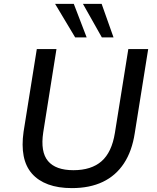

<svg xmlns="http://www.w3.org/2000/svg" viewBox="-20 -957 805 986"><path d="M349 9Q279 9 227.5 -10Q176 -29 144 -65.5Q112 -102 101.5 -156Q91 -210 101 -280L169 -705H270L202 -277Q187 -177 226.5 -130Q266 -83 357 -83Q449 -83 501.5 -129Q554 -175 570 -274L639 -705H741L672 -273Q658 -181 616.5 -118Q575 -55 508 -23Q441 9 349 9ZM503 -765 406 -937H502L563 -765ZM366 -765 263 -937H359L425 -765Z"/></svg>

Font: Nunito Sans 7pt Medium
Style: Italic
Weight: 500
Italic angle: -9°
Designer: Vernon Adams
Foundry: Vernon Adams
Version: Version 3.101;gftools[0.9.27]